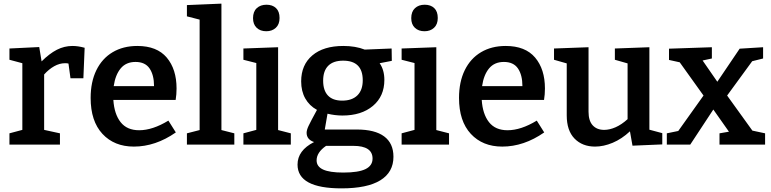

<svg xmlns="http://www.w3.org/2000/svg" viewBox="-20 -796 4245 1057"><path d="M446 -533 439 -365H368L357 -446Q351 -448 338 -448Q308 -448 278.5 -431.5Q249 -415 223 -386V-81L310 -62V0H32V-62L103 -81V-448L32 -467V-529L196 -537L209 -458Q252 -501 293 -522Q334 -543 379 -543Q410 -543 446 -533Z M907 -132 948 -67Q836 11 717 11Q609 11 544 -59Q479 -129 479 -257Q479 -345 510.5 -409.5Q542 -474 600 -508.5Q658 -543 736 -543Q844 -543 898 -479Q952 -415 952 -309Q952 -276 947 -246H604Q609 -168 644 -123.5Q679 -79 746 -79Q820 -79 907 -132ZM606 -322H828Q828 -383 803.5 -419Q779 -455 726 -455Q674 -455 644.5 -419.5Q615 -384 606 -322Z M1199 -776V-80L1270 -62V0H1009V-62L1079 -80V-688L1009 -706V-768Z M1511 -536V-80L1581 -62V0H1320V-62L1391 -81V-449L1320 -467V-529ZM1373 -696Q1373 -732 1393.5 -751Q1414 -770 1447 -770Q1480 -770 1499.5 -751.5Q1519 -733 1519 -697Q1519 -662 1498.5 -643Q1478 -624 1446 -624Q1413 -624 1393 -643Q1373 -662 1373 -696Z M1944 -83Q2044 -83 2095 -45Q2146 -7 2146 67Q2146 152 2074 196.5Q2002 241 1860 241Q1618 241 1618 110Q1618 32 1709 -14Q1668 -28 1668 -65Q1668 -80 1678.5 -102.5Q1689 -125 1725 -191Q1683 -214 1660.5 -254Q1638 -294 1638 -348Q1638 -439 1699.5 -491Q1761 -543 1870 -543Q1937 -543 1988 -523L2136 -529L2137 -461L2070 -448Q2096 -411 2096 -356Q2096 -266 2033 -213Q1970 -160 1865 -160Q1825 -160 1783 -170L1768 -83ZM1759 -352Q1759 -298 1785.5 -270Q1812 -242 1864 -242Q1918 -242 1947.5 -271Q1977 -300 1977 -354Q1977 -462 1869 -462Q1815 -462 1787 -434Q1759 -406 1759 -352ZM2031 77Q2031 7 1925 7H1775Q1723 43 1723 87Q1723 121 1759 137.5Q1795 154 1870 154Q1953 154 1992 135Q2031 116 2031 77Z M2382 -536V-80L2452 -62V0H2191V-62L2262 -81V-449L2191 -467V-529ZM2244 -696Q2244 -732 2264.5 -751Q2285 -770 2318 -770Q2351 -770 2370.5 -751.5Q2390 -733 2390 -697Q2390 -662 2369.5 -643Q2349 -624 2317 -624Q2284 -624 2264 -643Q2244 -662 2244 -696Z M2935 -132 2976 -67Q2864 11 2745 11Q2637 11 2572 -59Q2507 -129 2507 -257Q2507 -345 2538.5 -409.5Q2570 -474 2628 -508.5Q2686 -543 2764 -543Q2872 -543 2926 -479Q2980 -415 2980 -309Q2980 -276 2975 -246H2632Q2637 -168 2672 -123.5Q2707 -79 2774 -79Q2848 -79 2935 -132ZM2634 -322H2856Q2856 -383 2831.5 -419Q2807 -455 2754 -455Q2702 -455 2672.5 -419.5Q2643 -384 2634 -322Z M3555 -82 3626 -63V-1L3462 6L3448 -73Q3403 -31 3353 -10Q3303 11 3256 11Q3186 11 3143 -33Q3100 -77 3100 -161V-447L3030 -467V-529L3220 -536V-181Q3220 -131 3243 -106Q3266 -81 3306 -81Q3336 -81 3369 -95.5Q3402 -110 3435 -140V-447L3365 -467V-529L3555 -536Z M3983 -270 4122 -77 4192 -62V0H3941V-62L3993 -71L3907 -193L3780 0H3651V-62L3714 -75L3853 -270L3722 -453L3663 -466V-528L3899 -536V-474L3848 -463L3929 -346L4052 -528L4181 -536V-474L4121 -459Z"/></svg>

Font: Bitter Pro SemiBold
Style: Regular
Weight: 600
Designer: Sol Matas, and Bitter project Authors
Foundry: Sol Matas
Version: Version 1.010